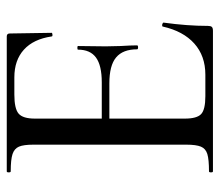

<svg xmlns="http://www.w3.org/2000/svg" viewBox="-62 -604 665 582"><g transform="rotate(-90 271.0 -312.5)"><path d="M486 -154Q489 -154 491.5 -152.5Q494 -151 494 -150Q484 -78 484 -15Q484 -7 481 -3.5Q478 0 469 0H43Q40 0 40 -6Q40 -12 43 -12Q79 -12 95.5 -17Q112 -22 118 -36.5Q124 -51 124 -81V-544Q124 -574 118 -588Q112 -602 95.5 -607.5Q79 -613 43 -613Q40 -613 40 -619Q40 -625 43 -625H452Q461 -625 461 -616L463 -489Q463 -487 457.5 -486.5Q452 -486 452 -489Q444 -544 412 -573Q380 -602 328 -602H276Q233 -602 218 -589Q203 -576 203 -540V-337H313Q364 -337 388 -354.5Q412 -372 412 -409Q412 -411 417.5 -411Q423 -411 423 -409L422 -325L423 -280Q425 -248 425 -230Q425 -227 419 -227Q413 -227 413 -230Q413 -273 388.5 -293.5Q364 -314 310 -314H203V-85Q203 -49 216.5 -36Q230 -23 271 -23H336Q393 -23 430.5 -56.5Q468 -90 482 -152Q482 -154 486 -154Z"/></g></svg>

Font: Cormorant SC Medium
Style: Regular
Weight: 500
Designer: Christian Thalmann (Catharsis Fonts)
Version: Version 3.000